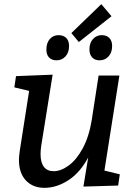

<svg xmlns="http://www.w3.org/2000/svg" viewBox="-20 -893 649 923"><path d="M482 -73 556 -55 548 -1 381 4 404 -136Q365 -63 308.5 -26.5Q252 10 194 10Q138 10 104.5 -25.5Q71 -61 71 -125Q71 -138 75 -168L120 -456L49 -473L57 -527L233 -534L178 -191Q175 -170 175 -152Q175 -112 191 -91Q207 -70 238 -70Q273 -70 310.5 -97.5Q348 -125 378 -180.5Q408 -236 421 -316L454 -530H554ZM516 -815 359 -691 323 -734 467 -873ZM203 -654Q203 -687 219.5 -705.5Q236 -724 261 -724Q285 -724 298.5 -710.5Q312 -697 312 -672Q312 -640 294.5 -621.5Q277 -603 252 -603Q229 -603 216 -616.5Q203 -630 203 -654ZM410 -655Q410 -687 427 -705.5Q444 -724 469 -724Q492 -724 505.5 -710.5Q519 -697 519 -672Q519 -640 501.5 -621.5Q484 -603 459 -603Q436 -603 423 -617Q410 -631 410 -655Z"/></svg>

Font: Bitter Pro Medium
Style: Italic
Weight: 500
Italic angle: -9°
Designer: Sol Matas, and Bitter project Authors
Foundry: Sol Matas
Version: Version 1.010